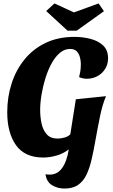

<svg xmlns="http://www.w3.org/2000/svg" viewBox="-20 -894 654 1114"><path d="M231 20Q124 20 73 -51.5Q22 -123 22 -243Q22 -331 47.5 -410Q73 -489 123 -550Q173 -611 245.5 -645.5Q318 -680 412 -680Q460 -680 505 -668.5Q550 -657 578.5 -630Q607 -603 607 -556Q607 -521 590 -494Q573 -467 545 -452Q517 -437 484 -437Q474 -437 461 -439.5Q448 -442 439 -447Q443 -462 446 -480Q449 -498 449 -522Q449 -541 444 -561Q439 -581 426 -595.5Q413 -610 386 -610Q354 -610 327 -587Q300 -564 279 -525.5Q258 -487 243.5 -440Q229 -393 221 -345Q213 -297 213 -256Q213 -216 221 -178Q229 -140 251 -115Q273 -90 315 -90Q333 -90 354.5 -96Q376 -102 388 -115L420 -318L595 -336Q574 -286 560.5 -220Q547 -154 533 -76Q523 -19 511.5 31Q500 81 482 119Q464 157 433.5 178.5Q403 200 354 200Q314 200 282 180.5Q250 161 244 117Q254 119 267 119Q312 120 340 81.5Q368 43 379 -27Q346 -2 306.5 9Q267 20 231 20ZM372 -716 248 -830 296 -874 409 -822 552 -874 583 -829 425 -716Z"/></svg>

Font: Sansita Swashed
Style: Bold
Weight: 700
Designer: Pablo Cosgaya
Foundry: Omnibus-Type
Version: Version 1.003; ttfautohint (v1.8.3)